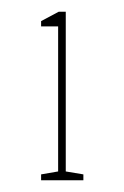

<svg xmlns="http://www.w3.org/2000/svg" viewBox="-20 -728 212 327"><path d="M50 -421V-431L79 -436V-683H50V-692L80 -708H92V-436L122 -431V-421Z"/></svg>

Font: Kalnia Thin
Style: Regular
Weight: 250
Designer: Frida Medrano
Foundry: Frida Medrano
Version: Version 1.105